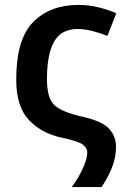

<svg xmlns="http://www.w3.org/2000/svg" viewBox="-20 -571 510 781"><path d="M299 -551Q184 -551 115 -481.5Q46 -412 46 -247Q46 -137 98 -82.5Q150 -28 231 -11Q298 3 316.5 17Q335 31 335 48Q335 75 316.5 115Q298 155 272 190H393Q416 157 434 114Q452 71 452 26Q452 -18 422.5 -48.5Q393 -79 316 -96Q232 -115 201.5 -143Q171 -171 171 -250Q171 -350 200 -401.5Q229 -453 296 -453Q324 -453 355.5 -445Q387 -437 417 -425L453 -517Q419 -532 379.5 -541.5Q340 -551 299 -551Z"/></svg>

Font: Noto Sans Display Medium
Style: Regular
Weight: 500
Designer: Monotype Design Team
Foundry: Monotype Imaging Inc.
Version: Version 1.900